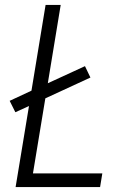

<svg xmlns="http://www.w3.org/2000/svg" viewBox="-20 -755 540 775"><path d="M43 0 97 -327 42 -302 19 -348 107 -389 164 -735H225L173 -419L323 -488L345 -442L163 -358L113 -55H393L384 0Z"/></svg>

Font: Iosevka Light
Style: Italic
Weight: 300
Italic angle: -9°
Monospace: yes
Designer: Belleve Invis
Foundry: Belleve Invis
Version: Version 32.5.0; ttfautohint (v1.8.4)